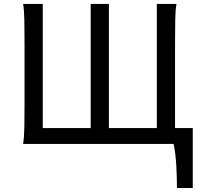

<svg xmlns="http://www.w3.org/2000/svg" viewBox="-20 -733 1046 978"><path d="M878.9 -712.9Q873.5 -683.6 872.6 -629.6Q871.6 -575.7 871.6 -502.9V-80.6H961.9V224.6H881.3Q881.3 201.7 880.6 172.4Q879.9 143.1 878.2 112.5Q876.5 82 873 52.7Q869.6 23.4 864.3 0H97.7Q103 -29.3 104 -84.7Q105 -140.1 105 -212.4V-502.9Q105 -575.7 104 -629.6Q103 -683.6 97.7 -712.9H197.8V-80.6H441.9V-712.9H534.7V-80.6H778.8V-712.9Z"/></svg>

Font: Andika CyrE
Style: Regular
Weight: 400
Designer: Victor Gaultney, Annie Olsen, Julie Remington, Don Collingsworth, Eric Hays, Becca Hirsbrunner
Foundry: SIL International
Version: Version 5.000